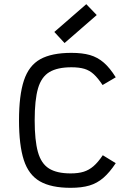

<svg xmlns="http://www.w3.org/2000/svg" viewBox="-20 -885 640 919"><path d="M318 14Q225 14 171 -17Q117 -48 94 -119Q71 -190 71 -309Q71 -429 94.5 -500Q118 -571 172.5 -601.5Q227 -632 322 -632Q374 -632 410.5 -621.5Q447 -611 476.5 -585.5Q506 -560 534 -515L471 -478Q449 -511 429 -529.5Q409 -548 384 -555.5Q359 -563 322 -563Q255 -563 216.5 -540Q178 -517 162 -462Q146 -407 146 -309Q146 -213 161.5 -157.5Q177 -102 214.5 -78.5Q252 -55 318 -55Q355 -55 380.5 -63Q406 -71 427.5 -89.5Q449 -108 472 -142L534 -104Q505 -60 475 -34Q445 -8 408 3Q371 14 318 14ZM289 -679 240 -732 393 -865 443 -813Z"/></svg>

Font: Victor Mono
Style: Regular
Weight: 400
Monospace: yes
Designer: Rune Bjørnerås
Version: Version 1.561;gftools[0.9.30]